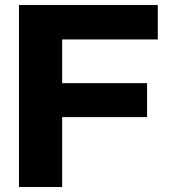

<svg xmlns="http://www.w3.org/2000/svg" viewBox="-20 -749 681 769"><path d="M56 0V-729H612V-591H229V0ZM213 -280V-416H569V-280Z"/></svg>

Font: Hubot Sans Condensed ExtraLight
Style: Bold
Weight: 700
Version: Version 2.000